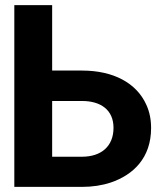

<svg xmlns="http://www.w3.org/2000/svg" viewBox="-20 -731 640 751"><path d="M36 0H301C342 0 380 -6 413 -17C502 -47 571 -114 571 -230C571 -264 565 -294 552 -322C514 -406 424 -455 301 -455H184V-711H36ZM184 -118V-336H301C373 -336 424 -302 424 -231C424 -158 375 -118 301 -118Z"/></svg>

Font: Asimov Pro
Style: Bd
Weight: 700
Designer: Google
Version: Version 2.000980; 2014